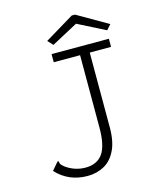

<svg xmlns="http://www.w3.org/2000/svg" viewBox="-118 -865 786 958"><g transform="rotate(-15 275.0 -386.0)"><path d="M216 11Q118 11 54 -58L83 -92L90 -99L95 -95Q94 -87 98 -81.5Q102 -76 115 -65Q161 -32 216 -32Q275 -32 304.5 -72.5Q334 -113 334 -208V-581H198V-623H494V-581H384V-209Q386 -129 363.5 -80.5Q341 -32 302 -10.5Q263 11 216 11ZM219 -665 194 -692 345 -783H362L520 -692L497 -666L355 -738Z"/></g></svg>

Font: Inconsolata SemiExpanded Light
Style: Regular
Weight: 300
Width: 6
Monospace: yes
Designer: Raph Levien, Cyreal, Brenton Simpson
Foundry: Raph Levien, Cyreal, Google
Version: Version 3.001; ttfautohint (v1.8.2.53-6de2)